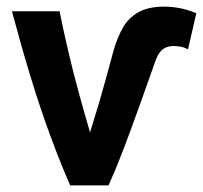

<svg xmlns="http://www.w3.org/2000/svg" viewBox="-20 -560 613 580"><path d="M192 0Q163 -66 132.5 -148.5Q102 -231 73 -326Q44 -421 16 -526H160Q171 -470 186.5 -404Q202 -338 219.5 -274.5Q237 -211 252 -160Q268 -211 279 -248.5Q290 -286 300 -322.5Q310 -359 323 -407Q334 -446 351 -476Q368 -506 398 -523Q428 -540 476 -540Q498 -540 522.5 -535.5Q547 -531 573 -520L548 -411Q534 -418 523 -419.5Q512 -421 504 -421Q486 -421 473 -412Q460 -403 451 -380Q426 -310 401.5 -241Q377 -172 353.5 -110.5Q330 -49 308 0Z"/></svg>

Font: Ubuntu Sans Mono
Style: Regular
Weight: 400
Monospace: yes
Designer: Dalton Maag Ltd
Foundry: Dalton Maag Ltd
Version: Version 1.006